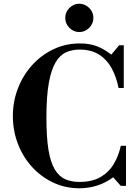

<svg xmlns="http://www.w3.org/2000/svg" viewBox="-20 -997 743 1030"><path d="M406 13Q329 13 263.5 -18.5Q198 -50 150 -103.5Q102 -157 75.5 -227Q49 -297 49 -374Q49 -451 75.5 -521Q102 -591 150.5 -645.5Q199 -700 265 -732Q331 -764 409 -764Q460 -764 498.5 -749.5Q537 -735 577 -704L619 -754H644V-525H616Q605 -582 580 -629Q555 -676 512.5 -703.5Q470 -731 406 -731Q367 -731 334.5 -716.5Q302 -702 278.5 -663Q255 -624 242 -552.5Q229 -481 229 -366Q229 -261 240 -193.5Q251 -126 274 -88Q297 -50 330 -35.5Q363 -21 406 -21Q475 -21 520 -47.5Q565 -74 591 -118.5Q617 -163 628 -215H656V0H628L587 -46Q545 -15 499.5 -1Q454 13 406 13ZM405 -825Q375 -825 352.5 -847.5Q330 -870 330 -901Q330 -932 352.5 -954.5Q375 -977 405 -977Q436 -977 458.5 -954.5Q481 -932 481 -901Q481 -870 458.5 -847.5Q436 -825 405 -825Z"/></svg>

Font: Libre Bodoni SemiBold
Style: Regular
Weight: 600
Designer: Pablo Impallari, Rodrigo Fuenzalida
Foundry: Impallari Type
Version: Version 2.005;gftools[0.9.23]